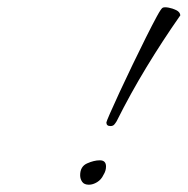

<svg xmlns="http://www.w3.org/2000/svg" viewBox="-20 -497 515 527"><path d="M283 -151Q272 -151 272 -161Q272 -163 282 -186Q292 -209 308.5 -244.5Q325 -280 344 -319.5Q363 -359 380.5 -394Q398 -429 410.5 -452Q423 -475 427 -476Q432 -478 443 -476Q454 -474 464 -469Q474 -464 475 -455Q426 -385 382 -312.5Q338 -240 300 -164Q297 -159 293.5 -155Q290 -151 283 -151ZM224 10Q211 10 205.5 2Q200 -6 200 -16Q200 -40 219 -48.5Q238 -57 254 -57Q271 -57 271 -40Q271 -28 264 -17Q258 -4 246.5 3Q235 10 224 10Z"/></svg>

Font: WindSong Medium
Style: Regular
Weight: 500
Designer: Robert E. Leuschke
Foundry: Robert E. Leuschke
Version: Version 1.010; ttfautohint (v1.8.3)